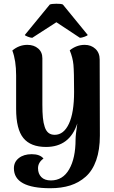

<svg xmlns="http://www.w3.org/2000/svg" viewBox="-20 -767 598 1011"><path d="M245.1 224.1Q53.2 224.1 53.2 119.1Q53.2 85.9 79.1 65.4Q105 44.9 147 44.9Q190.4 44.9 209 67.9Q180.2 88.4 180.2 119.1Q180.2 147.5 197.5 165.3Q214.8 183.1 248 183.1Q310.5 183.1 344.2 124.5Q377.9 65.9 377.9 -32.2Q377.9 -56.2 387.2 -117.2Q346.7 6.8 222.2 6.8Q141.6 6.8 103.3 -39.8Q64.9 -86.4 64.9 -193.8V-370.1Q64.9 -448.2 44.9 -501Q80.6 -530.8 124 -530.8Q158.7 -530.8 180.9 -511.7Q203.1 -492.7 203.1 -460V-215.8Q203.1 -174.8 205.8 -147.2Q208.5 -119.6 215.6 -98.4Q222.7 -77.1 235.6 -67.1Q248.5 -57.1 268.1 -57.1Q315.4 -57.1 342.8 -115.2Q370.1 -173.3 370.1 -283.2Q370.1 -388.7 366.7 -425.8Q363.3 -462.9 347.2 -502Q383.3 -530.8 425.8 -530.8Q460 -530.8 482.4 -509.8Q504.9 -488.8 504.9 -453.1L505.9 -53.2Q505.9 22 486.6 76.7Q467.3 131.3 431.6 163.1Q396 194.8 349.9 209.5Q303.7 224.1 245.1 224.1ZM110.8 -583 242.2 -743.2Q252 -747.1 276.6 -747.3Q301.3 -747.6 311 -743.2L441.9 -583Q441.4 -579.6 425.5 -573.7Q409.7 -567.9 400.9 -567.9L276.9 -649.9L149.9 -567.9Q141.6 -567.9 126.5 -573.7Q111.3 -579.6 110.8 -583Z"/></svg>

Font: Arima
Style: Bold
Weight: 700
Designer: Joana Correia and Natanael Gama
Foundry: NDISCOVER
Version: Version 1.100;Glyphs 3.1.2 (3151)